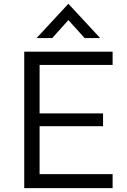

<svg xmlns="http://www.w3.org/2000/svg" viewBox="-20 -974 660 994"><path d="M498.5 -777H418L334 -870L250.5 -777H169.5L334 -954.5ZM563 0H105.5V-706.5H563V-638H185V-387H513.5V-320.5H185V-72.5H563Z"/></svg>

Font: Acari Sans
Style: Regular
Weight: 400
Designer: Alfredo Marco Pradil and Stefan Peev (font) & Cristiano Sobral (main changes)
Foundry: Alfredo Marco Pradil and Stefan Peev (font) & Cristiano Sobral (main changes)
Version: Version 1.063; ttfautohint (v1.8.3)